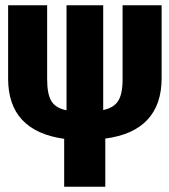

<svg xmlns="http://www.w3.org/2000/svg" viewBox="-20 -713 647 733"><path d="M597 -693V-414Q597 -314 543 -256Q489 -198 382 -184V0H225V-183Q11 -213 11 -413V-693H160V-410Q160 -353 176.5 -326.5Q193 -300 234 -292V-693H374V-293Q414 -301 431 -327.5Q448 -354 448 -410V-693Z"/></svg>

Font: Fira Sans Extra Condensed
Style: Bold
Weight: 700
Width: 1
Designer: Carrois Corporate & Edenspiekermann AG
Foundry: Carrois Corporate GbR & Edenspiekermann AG
Version: Version 4.203